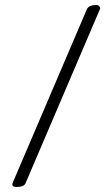

<svg xmlns="http://www.w3.org/2000/svg" viewBox="-20 -685 439 767"><path d="M30 47 327 -648Q335 -665 366 -665Q371 -665 375.5 -661Q380 -657 380 -652V-650L379 -648L82 47Q76 62 46 62Q29 62 29 50L30 49Q30 48 30 47Z"/></svg>

Font: EB Garamond SC 12
Style: Regular
Weight: 400
Version: Version 0.016 ; ttfautohint (v0.97) -l 8 -r 50 -G 200 -x 0 -